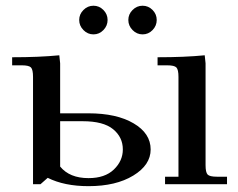

<svg xmlns="http://www.w3.org/2000/svg" viewBox="-20 -637 824 664"><path d="M22 -411.1V-439Q115.2 -439 185.1 -445.8L188 -418V-245.1H286.1Q383.3 -245.1 442.1 -210.4Q501 -175.8 501 -120.1Q501 -66.4 440.9 -29.8Q380.9 6.8 286.1 6.8Q202.6 6.8 145 -22L120.1 0H94.2V-371.1Q94.2 -396 87.2 -403.6Q80.1 -411.1 55.2 -411.1ZM188 -61Q220.7 -21 286.1 -21Q342.8 -21 373.8 -50.8Q404.8 -80.6 404.8 -120.1Q404.8 -162.6 371.1 -190.2Q337.4 -217.8 266.1 -217.8H188ZM268.6 -533Q253.9 -547.9 253.9 -567.9Q253.9 -587.9 268.6 -602.5Q283.2 -617.2 303.2 -617.2Q323.2 -617.2 337.6 -602.5Q352.1 -587.9 352.1 -567.9Q352.1 -547.9 337.6 -533Q323.2 -518.1 303.2 -518.1Q283.2 -518.1 268.6 -533ZM438.5 -533Q423.8 -547.9 423.8 -567.9Q423.8 -587.9 438.5 -602.5Q453.1 -617.2 473.1 -617.2Q493.2 -617.2 507.6 -602.5Q522 -587.9 522 -567.9Q522 -547.9 507.6 -533Q493.2 -518.1 473.1 -518.1Q453.1 -518.1 438.5 -533ZM524.9 -411.1V-439Q618.2 -439 688 -445.8L690.9 -418V-65.9Q690.9 -41 698 -33.4Q705.1 -25.9 730 -25.9H765.1V0H550.8V-25.9H597.2V-371.1Q597.2 -396 590.1 -403.6Q583 -411.1 558.1 -411.1Z"/></svg>

Font: Dihjauti S
Style: Bold
Weight: 700
Designer: T. Christopher White
Version: Version 3.0.0